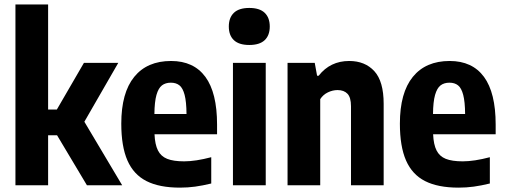

<svg xmlns="http://www.w3.org/2000/svg" viewBox="-20 -828 2257 858"><path d="M368.5 0 235 -223.5H195V0H49V-808H195V-338.5H234L355 -547H508.5L357 -284L526 0Z M950 -228H670.5Q672.5 -182 685.8 -155.8Q699 -129.5 727 -118.2Q755 -107 803 -107Q854 -107 924 -125.5V-8Q885 1.5 852 6Q819 10.5 784.5 10.5Q692 10.5 634.5 -18.8Q577 -48 549.5 -110.8Q522 -173.5 522 -275.5Q522 -413.5 579.8 -484.5Q637.5 -555.5 744.5 -555.5Q845.5 -555.5 897.8 -484.5Q950 -413.5 950 -271.5ZM670 -318.5H813.5Q813 -373.5 805 -404Q797 -434.5 782 -446.5Q767 -458.5 743.5 -458.5Q719.5 -458.5 703.8 -446.5Q688 -434.5 679.2 -403.8Q670.5 -373 670 -318.5Z M1021 0V-547H1167.5V0ZM1002.5 -709.5Q1002.5 -749 1025.2 -770.8Q1048 -792.5 1094 -792.5Q1140 -792.5 1162.8 -770.8Q1185.5 -749 1185.5 -709.5Q1185.5 -670 1162.8 -648.5Q1140 -627 1094 -627Q1048 -627 1025.2 -648.5Q1002.5 -670 1002.5 -709.5Z M1265 -547H1386.5L1397 -489.5H1404Q1455.5 -555.5 1540.5 -555.5Q1611 -555.5 1652.8 -510Q1694.5 -464.5 1694.5 -364V0H1548.5V-353Q1548.5 -392.5 1532.8 -409Q1517 -425.5 1488.5 -425.5Q1466.5 -425.5 1445.2 -415.2Q1424 -405 1411 -385V0H1265Z M2195 -228H1915.5Q1917.5 -182 1930.8 -155.8Q1944 -129.5 1972 -118.2Q2000 -107 2048 -107Q2099 -107 2169 -125.5V-8Q2130 1.5 2097 6Q2064 10.5 2029.5 10.5Q1937 10.5 1879.5 -18.8Q1822 -48 1794.5 -110.8Q1767 -173.5 1767 -275.5Q1767 -413.5 1824.8 -484.5Q1882.5 -555.5 1989.5 -555.5Q2090.5 -555.5 2142.8 -484.5Q2195 -413.5 2195 -271.5ZM1915 -318.5H2058.5Q2058 -373.5 2050 -404Q2042 -434.5 2027 -446.5Q2012 -458.5 1988.5 -458.5Q1964.5 -458.5 1948.8 -446.5Q1933 -434.5 1924.2 -403.8Q1915.5 -373 1915 -318.5Z"/></svg>

Font: Encode Sans Condensed
Style: Bold
Weight: 700
Width: 3
Designer: Multiple Designers
Foundry: Impallari Type
Version: Version 2.000